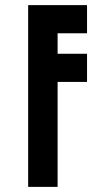

<svg xmlns="http://www.w3.org/2000/svg" viewBox="-20 -730 420 750"><path d="M320 -600V-710H90V0H205V-410H320V-520H205V-600Z"/></svg>

Font: Grotesk 03
Style: Bold
Weight: 500
Designer: Frank Adebiaye, contributions by Jérémy Landes, Ariel Martín Pérez
Foundry: Velvetyne Type Foundry
Version: Version 3.000;Glyphs 3.1.2 (3150)